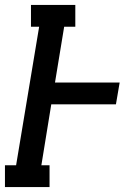

<svg xmlns="http://www.w3.org/2000/svg" viewBox="-42 -755 562 775"><path d="M-22 0V-88H23L116 -647H83V-735H262V-647H217L180 -422H441L426 -334H165L125 -88H158V0Z"/></svg>

Font: Iosevka Curly Slab SmBdObl
Style: Regular
Weight: 600
Italic angle: -9°
Monospace: yes
Designer: Belleve Invis
Foundry: Belleve Invis
Version: Version 11.0.0; ttfautohint (v1.8.3)